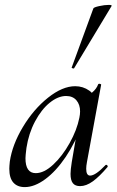

<svg xmlns="http://www.w3.org/2000/svg" viewBox="-20 -751 477 784"><path d="M18 -62Q18 -71 20 -91Q30 -160 73.5 -232.5Q117 -305 176 -352Q235 -399 287 -399Q319 -399 344.5 -381Q370 -363 373 -328L325 -357Q339 -359 356.5 -373.5Q374 -388 381 -407Q383 -409 385 -409Q388 -409 391 -407.5Q394 -406 393 -405L335 -89Q332 -73 332 -62Q332 -34 348 -34Q370 -34 411 -77Q412 -78 414 -78Q417 -78 419 -74.5Q421 -71 419 -69Q386 -30 359 -10.5Q332 9 307 9Q287 9 277.5 -3Q268 -15 268 -41Q268 -57 273 -89L297 -229L316 -246Q288 -169 248.5 -110.5Q209 -52 165 -19.5Q121 13 81 13Q51 13 34.5 -5.5Q18 -24 18 -62ZM304 -270Q307 -284 307 -296Q307 -324 292 -341.5Q277 -359 250 -359Q217 -359 183 -331.5Q149 -304 123 -255Q97 -206 88 -147Q84 -115 84 -105Q84 -44 126 -44Q160 -44 197.5 -79Q235 -114 264.5 -167Q294 -220 304 -270ZM273 -476 361 -716Q362 -721 384.5 -726Q407 -731 424 -731Q437 -731 436 -727L283 -473Q282 -470 276.5 -472Q271 -474 273 -476Z"/></svg>

Font: Cormorant Garamond Medium
Style: Italic
Weight: 500
Italic angle: -10°
Designer: Christian Thalmann (Catharsis Fonts)
Foundry: Catharsis Fonts
Version: Version 4.000